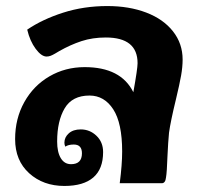

<svg xmlns="http://www.w3.org/2000/svg" viewBox="-20 -606 688 635"><path d="M584 -409Q584 -385 579 -356.5Q574 -328 562 -278Q544 -204 539 -167Q536 -136 534 -92Q532 -35 529 -19Q527 0 515 0H376Q384 -62 384 -105Q384 -199 354.5 -244.5Q325 -290 276 -290Q219 -290 194 -248Q169 -206 169 -138Q169 -103 181 -83Q193 -63 215 -63Q251 -63 251 -99Q251 -128 224 -128Q206 -128 196 -121Q193 -127 193 -134Q193 -152 207.5 -165Q222 -178 247 -178Q277 -178 299 -157Q321 -136 321 -103Q321 -47 288.5 -19Q256 9 193 9Q123 9 76.5 -33Q30 -75 30 -146Q30 -214 60.5 -268.5Q91 -323 143.5 -353.5Q196 -384 260 -384Q380 -384 421 -301Q435 -379 435 -397Q435 -482 330 -482Q286 -482 249.5 -470Q213 -458 176 -437Q171 -434 162.5 -429Q154 -424 147.5 -421.5Q141 -419 134 -419Q117 -419 98 -444.5Q79 -470 70 -508Q120 -542 188.5 -564Q257 -586 335 -586Q407 -586 463.5 -564.5Q520 -543 552 -502.5Q584 -462 584 -409Z"/></svg>

Font: Krub
Style: Bold Italic
Weight: 700
Italic angle: -8°
Designer: Ekaluck Peanpanawate
Foundry: Cadson Demak Co.,Ltd.
Version: Version 1.000; ttfautohint (v1.6)